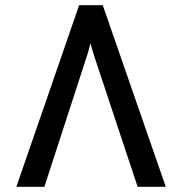

<svg xmlns="http://www.w3.org/2000/svg" viewBox="-20 -720 702 740"><path d="M43 0 285 -700H376L619 0H510.5L347 -492Q342.5 -505 337.8 -521Q333 -537 328.5 -553.5Q325 -537.5 320.5 -522Q316 -506.5 311 -492L151 0Z"/></svg>

Font: Overpass Medium
Style: Regular
Weight: 500
Designer: Delve Withrington, Dave Bailey, Thomas Jockin
Foundry: Delve Fonts LLC
Version: Version 4.000